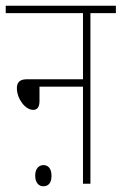

<svg xmlns="http://www.w3.org/2000/svg" viewBox="-20 -642 425 671"><path d="M0 -622V-596H270V-365H74C48 -365 39 -353 39 -334C39 -297 68 -258 96 -258C109 -258 118 -266 118 -289V-339H270V0H296V-596H385V-622ZM103 -28C103 -2 117 9 131 9C148 9 160 -1 160 -28C160 -52 149 -65 132 -65C116 -65 103 -53 103 -28Z"/></svg>

Font: Noto Sans ExtraCondensed Thin
Style: Italic
Weight: 100
Width: 2
Italic angle: -12°
Designer: Monotype Design Team
Foundry: Monotype Imaging Inc.
Version: Version 2.013